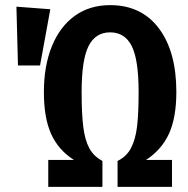

<svg xmlns="http://www.w3.org/2000/svg" viewBox="-20 -728 732 748"><path d="M667 -370Q667 -270 638.5 -207.5Q610 -145 549 -105H650V0H438V-101Q473 -118 490.5 -151.5Q508 -185 514 -235.5Q520 -286 520 -370Q520 -496 493 -549Q466 -602 409 -602Q352 -602 325 -548.5Q298 -495 298 -369Q298 -284 304.5 -233Q311 -182 328 -150.5Q345 -119 379 -101V0H168V-105H268Q208 -143 179.5 -205.5Q151 -268 151 -369Q151 -471 182 -547.5Q213 -624 271 -666Q329 -708 409 -708Q531 -708 599 -617.5Q667 -527 667 -370ZM44 -702 176 -692 136 -473H50Z"/></svg>

Font: Fira Sans Extra Condensed SemiBold
Style: Regular
Weight: 600
Width: 1
Designer: Carrois Corporate & Edenspiekermann AG
Foundry: Carrois Corporate GbR & Edenspiekermann AG
Version: Version 4.203